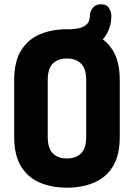

<svg xmlns="http://www.w3.org/2000/svg" viewBox="-20 -867 623 893"><path d="M291 6Q222 6 166.5 -17Q111 -40 78.5 -92Q46 -144 46 -230V-495Q46 -581 78.5 -633Q111 -685 166.5 -708Q222 -731 291 -731Q360 -731 416 -708Q472 -685 504.5 -633Q537 -581 537 -495V-230Q537 -144 504.5 -92Q472 -40 416 -17Q360 6 291 6ZM291 -130Q333 -130 357 -154Q381 -178 381 -230V-495Q381 -547 357 -571Q333 -595 291 -595Q249 -595 225.5 -571Q202 -547 202 -495V-230Q202 -178 225.5 -154Q249 -130 291 -130ZM313 -632V-732Q352 -732 375 -747Q398 -762 398 -794Q398 -812 411 -829.5Q424 -847 449 -847Q477 -847 487.5 -828.5Q498 -810 498 -794Q498 -751 479 -714Q460 -677 419.5 -654.5Q379 -632 313 -632Z"/></svg>

Font: Dosis ExtraBold
Style: Regular
Weight: 800
Designer: EdgarTolentino, PabloImpallari, IginoMarini
Foundry: EdgarTolentino, PabloImpallari, IginoMarini
Version: Version 3.001; ttfautohint (v1.8.2)